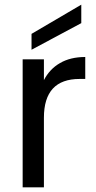

<svg xmlns="http://www.w3.org/2000/svg" viewBox="-20 -802 413 822"><path d="M168 -459C168 -459 168 -548 168 -548C168 -548 77 -548 77 -548C77 -548 77 0 77 0C77 0 168 0 168 0C168 0 168 -298 168 -298C168 -298 168 -298 168 -298C168 -409 219 -464 321 -464C321 -464 345 -464 345 -464C345 -464 345 -558 345 -558C345 -558 345 -558 345 -558C302 -558 266 -549 237 -532C207 -515 184 -490 168 -459ZM328 -782C328 -782 115 -657 115 -657C115 -657 115 -589 115 -589C115 -589 328 -703 328 -703C328 -703 328 -782 328 -782Z"/></svg>

Font: Girnar Poppins
Style: Regular
Weight: 500
Designer: Ninad Kale (Devanagari), Jonny Pinhorn (Latin)
Foundry: Indian Type Foundry
Version: ""